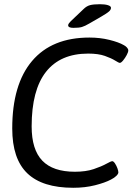

<svg xmlns="http://www.w3.org/2000/svg" viewBox="-20 -884 659 910"><path d="M328 -752Q303 -752 303 -764Q303 -769 307.5 -774.5Q312 -780 316 -784L376 -841Q390 -855 406.5 -859.5Q423 -864 454 -864Q477 -864 491.5 -859.5Q506 -855 506 -847Q506 -838 496.5 -829.5Q487 -821 461 -806L404 -773Q382 -760 368 -756Q354 -752 328 -752ZM327 6Q181 6 109.5 -62.5Q38 -131 38 -275Q38 -484 132 -595Q226 -706 404 -706Q454 -706 498.5 -695Q543 -684 567 -670Q575 -666 581.5 -659Q588 -652 588 -645Q588 -637 580.5 -623Q573 -609 563.5 -597.5Q554 -586 548 -586Q543 -586 525.5 -597Q508 -608 477 -619Q446 -630 398 -630Q266 -630 198 -543.5Q130 -457 130 -285Q130 -175 180.5 -122.5Q231 -70 335 -70Q387 -70 424 -82.5Q461 -95 483.5 -107.5Q506 -120 512 -120Q518 -120 525 -109.5Q532 -99 536.5 -86.5Q541 -74 541 -67Q541 -60 531.5 -50.5Q522 -41 506 -33Q478 -18 430.5 -6Q383 6 327 6Z"/></svg>

Font: Asap
Style: Italic
Weight: 400
Italic angle: -6°
Designer: Pablo Cosgaya
Foundry: Omnibus-Type
Version: Version 3.001; ttfautohint (v1.8.3)